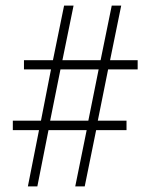

<svg xmlns="http://www.w3.org/2000/svg" viewBox="-20 -762 540 689"><path d="M80 -93 120 -295H26V-329H127L163 -513H66V-546H170L210 -742H244L204 -546H341L381 -742H415L375 -546H474V-513H368L331 -329H434V-295H325L284 -93H250L291 -295H154L114 -93ZM160 -329H297L334 -513H197Z"/></svg>

Font: Noto Sans Telugu UI ExtraCondensed ExtraLight
Style: Regular
Weight: 200
Width: 2
Designer: Jelle Bosma - Monotype Design Team
Foundry: Monotype Imaging Inc.
Version: Version 2.005